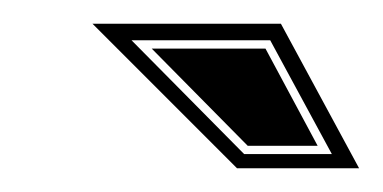

<svg xmlns="http://www.w3.org/2000/svg" viewBox="-20 -681 323 162"><path d="M217 -661 283 -539H180L58 -661ZM260 -551 208 -647H91L186 -551ZM248 -558H189L108 -640H204Z"/></svg>

Font: Alumni Sans Collegiate One
Style: Italic
Weight: 400
Italic angle: -8°
Designer: Robert E. Leuschke
Foundry: Robert E. Leuschke
Version: Version 1.100